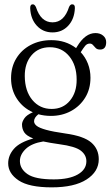

<svg xmlns="http://www.w3.org/2000/svg" viewBox="-20 -620 500 868"><path d="M275.5 -16.5Q358.5 -5 392.5 24.2Q426.5 53.5 426.5 100Q426.5 156 371.2 191.5Q316 227 213.5 227Q111 227 64 195.5Q17 164 17 118.5Q17 82.5 43 52.8Q69 23 130.5 6Q100.5 -5.5 90 -21Q79.5 -36.5 79.5 -57.5Q79.5 -69 90 -84.8Q100.5 -100.5 128.5 -112.5Q83.5 -132.5 56.8 -173Q30 -213.5 30 -266.5Q30 -317.5 53.8 -356.2Q77.5 -395 118.8 -416.8Q160 -438.5 212 -438.5Q277 -438.5 324 -402.5L329 -410.5Q365.5 -470.5 411.5 -470.5Q432.5 -470.5 446.2 -459Q460 -447.5 460 -429.5Q460 -396 432.5 -396Q419.5 -396 412.8 -402.8Q406 -409.5 400.5 -416.2Q395 -423 386 -423Q373.5 -423 365 -412.8Q356.5 -402.5 345 -384Q366 -361.5 377.5 -332Q389 -302.5 389 -268.5Q389 -217.5 365.2 -178.8Q341.5 -140 301 -118Q260.5 -96 210 -96Q180.5 -96 153.5 -103.5Q134 -88 134 -72Q134 -60.5 146 -51Q158 -41.5 188.8 -33Q219.5 -24.5 275.5 -16.5ZM205.5 -406.5Q153.5 -406.5 122.5 -370Q91.5 -333.5 92 -276Q92.5 -208.5 126.2 -168Q160 -127.5 213.5 -127.5Q265 -127.5 296 -164.8Q327 -202 326.5 -260Q326.5 -325 293 -365.8Q259.5 -406.5 205.5 -406.5ZM70 108Q70 143.5 104.5 167.2Q139 191 223 191Q292.5 191 331.5 168.8Q370.5 146.5 370.5 109Q370.5 80.5 345.2 61Q320 41.5 248.5 32Q205.5 26 175.5 19.5Q123 28 96.5 53.2Q70 78.5 70 108ZM217.5 -519Q270 -519 292 -588Q297.5 -600.5 306 -600.5Q319.5 -600.5 318.5 -583Q316.5 -534 288.5 -503.8Q260.5 -473.5 217.5 -473.5Q174.5 -473.5 146.5 -503.8Q118.5 -534 116.5 -583Q116 -600.5 128.5 -600.5Q136.5 -600.5 142.5 -588Q164.5 -519 217.5 -519Z"/></svg>

Font: Fraunces 144pt SuperSoft Light
Style: Regular
Weight: 300
Version: Version 1.000;[0bf87f6ff]